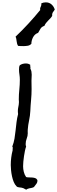

<svg xmlns="http://www.w3.org/2000/svg" viewBox="-20 -1468 479 1611"><path d="M293.9 48.8Q293.9 64.5 283.2 77.1Q272.5 89.8 264.6 101.6Q251 108.4 238.8 109.9Q226.6 111.3 212.9 116.2Q208 117.2 202.1 123Q194.3 122.1 186.5 116.7Q178.7 111.3 170.9 109.4Q160.2 105.5 143.1 104.5Q126 103.5 118.2 94.7Q104.5 81.1 95.2 58.6Q85.9 36.1 80.6 10.7Q75.2 -14.6 72.8 -39.6Q70.3 -64.5 70.3 -83Q70.3 -114.3 74.2 -145.5Q78.1 -176.8 85.9 -206.1V-210.9Q85.9 -215.8 86.4 -219.2Q86.9 -222.7 86.9 -227.5Q86.9 -230.5 86.4 -233.4Q85.9 -236.3 83 -238.3Q95.7 -270.5 101.6 -304.7Q107.4 -338.9 110.8 -373.5Q114.3 -408.2 118.7 -442.9Q123 -477.5 131.8 -510.7Q130.9 -516.6 130.4 -523.4Q129.9 -530.3 129.9 -536.1Q129.9 -553.7 133.8 -570.8Q137.7 -587.9 138.7 -606.4Q139.6 -612.3 138.7 -618.7Q137.7 -625 137.7 -631.8Q137.7 -674.8 142.1 -715.8Q146.5 -756.8 146.5 -798.8Q146.5 -821.3 143.1 -842.3Q139.6 -863.3 139.6 -884.8Q139.6 -894.5 140.6 -903.8Q141.6 -913.1 146.5 -920.9Q168 -935.5 197.3 -935.5Q218.8 -935.5 234.4 -923.8Q233.4 -921.9 233.4 -918Q233.4 -913.1 234.4 -909.2Q235.4 -905.3 235.4 -900.4V-896.5Q235.4 -894.5 234.4 -892.6Q241.2 -880.9 243.7 -867.7Q246.1 -854.5 246.1 -840.8Q246.1 -828.1 245.1 -815.9Q244.1 -803.7 244.1 -791Q244.1 -773.4 244.6 -755.9Q245.1 -738.3 245.1 -720.7Q245.1 -673.8 240.7 -628.4Q236.3 -583 234.4 -536.1Q232.4 -496.1 224.1 -458Q215.8 -419.9 212.9 -380.9Q211.9 -373 212.4 -365.7Q212.9 -358.4 212.9 -349.6Q212.9 -327.1 204.1 -305.2Q195.3 -283.2 195.3 -258.8Q195.3 -247.1 199.2 -238.3Q193.4 -222.7 189 -201.2Q184.6 -179.7 181.2 -156.7Q177.7 -133.8 175.8 -111.8Q173.8 -89.8 173.8 -73.2Q173.8 -49.8 179.7 -25.9Q185.5 -2 199.2 17.6Q209 20.5 222.7 20.5Q236.3 20.5 250 21.5Q263.7 22.5 275.4 26.4Q287.1 30.3 293 42Q293.9 43.9 293.9 45.9ZM439.5 -1387.7Q435.5 -1379.9 431.2 -1375Q426.8 -1370.1 423.3 -1364.7Q419.9 -1359.4 418.5 -1352.5Q417 -1345.7 418 -1335Q411.1 -1323.2 401.9 -1313.5Q392.6 -1303.7 383.3 -1294.4Q374 -1285.2 365.7 -1274.4Q357.4 -1263.7 352.5 -1251Q330.1 -1244.1 319.8 -1227.1Q309.6 -1210 299.8 -1192.4Q271.5 -1182.6 257.3 -1155.3Q243.2 -1127.9 243.2 -1100.6Q230.5 -1086.9 211.9 -1084Q193.4 -1081.1 176.8 -1081.1Q165 -1081.1 153.8 -1081.5Q142.6 -1082 131.8 -1083Q126 -1091.8 123.5 -1101.6Q121.1 -1111.3 119.6 -1121.6Q118.2 -1131.8 116.7 -1141.6Q115.2 -1151.4 110.4 -1160.2Q166 -1212.9 217.3 -1268.6Q268.6 -1324.2 317.4 -1383.8Q316.4 -1386.7 316.4 -1392.6Q316.4 -1399.4 318.8 -1404.8Q321.3 -1410.2 323.2 -1415Q325.2 -1419.9 326.7 -1425.8Q328.1 -1431.6 327.1 -1440.4Q345.7 -1448.2 364.3 -1448.2Q392.6 -1448.2 412.1 -1431.2Q431.6 -1414.1 439.5 -1387.7Z"/></svg>

Font: Rock Salt
Style: Regular
Weight: 400
Version: Version 1.001